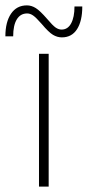

<svg xmlns="http://www.w3.org/2000/svg" viewBox="-65 -694 326 714"><path d="M116 0H80V-494H116ZM212 -670H241Q241 -616 221.5 -585.5Q202 -555 165 -555Q148 -555 132 -564.5Q116 -574 90 -605Q69 -629 58 -636.5Q47 -644 36 -644Q11 -644 -2.5 -622Q-16 -600 -16 -559H-45Q-45 -612 -24 -643Q-3 -674 35 -674Q52 -674 68 -664Q84 -654 110 -624Q131 -599 142 -591.5Q153 -584 164 -584Q187 -584 199.5 -607Q212 -630 212 -670Z"/></svg>

Font: Blinker ExtraLight
Style: Regular
Weight: 200
Designer: Juergen Huber
Foundry: supertype
Version: Version 1.017;hotconv 1.0.117;makeotfexe 2.5.65602